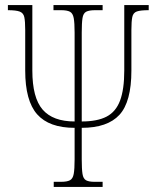

<svg xmlns="http://www.w3.org/2000/svg" viewBox="-20 -734 616 754"><path d="M191 0V-20H220Q243 -20 254.5 -26Q266 -32 269.5 -51Q273 -70 273 -108V-232Q173 -232 126 -285Q79 -338 79 -457V-616Q79 -650 75.5 -666.5Q72 -683 57.5 -688.5Q43 -694 11 -694V-714H107V-457Q107 -350 147.5 -303.5Q188 -257 273 -257V-606Q273 -644 269.5 -663Q266 -682 254.5 -688Q243 -694 220 -694H190V-714H383V-694H354Q330 -694 318.5 -688Q307 -682 304 -663Q301 -644 301 -606V-257Q362 -257 398.5 -276Q435 -295 451.5 -339Q468 -383 468 -457V-714H564V-694Q532 -694 517.5 -689Q503 -684 499.5 -667Q496 -650 496 -616V-457Q496 -334 449 -283Q402 -232 301 -232V-108Q301 -70 304 -51Q307 -32 318 -26Q329 -20 351 -20H383V0Z"/></svg>

Font: Noto Serif Condensed Thin
Style: Regular
Weight: 100
Width: 3
Designer: Monotype Design Team
Foundry: Monotype Imaging Inc.
Version: Version 2.013; ttfautohint (v1.8.4.7-5d5b)